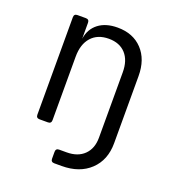

<svg xmlns="http://www.w3.org/2000/svg" viewBox="-134 -666 868 952"><g transform="rotate(20 300.0 -190.0)"><path d="M259 180Q241 180 241 162V126Q241 108 259 108H298Q357 108 390.5 75Q424 42 424 -15V-360Q424 -423 392 -458Q360 -493 303 -493Q244 -493 211 -456Q178 -419 178 -353V-18Q178 0 160 0H116Q98 0 98 -18V-532Q98 -550 116 -550H160Q178 -550 178 -532V-448Q186 -501 224.5 -530.5Q263 -560 325 -560Q407 -560 455.5 -508.5Q504 -457 504 -369V-15Q504 74 448 127Q392 180 298 180Z"/></g></svg>

Font: Pitagon Sans Mono Light
Style: Regular
Weight: 300
Monospace: yes
Designer: Travis Tran
Foundry: Pitagon
Version: Version 1.001; ttfautohint (v1.8.4.7-5d5b);gftools[0.9.26]